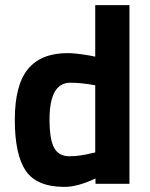

<svg xmlns="http://www.w3.org/2000/svg" viewBox="-20 -720 589 752"><path d="M487 -700V0H354V-21Q284 12 233 12Q124 12 81 -51Q38 -114 38 -250.5Q38 -387 89.5 -449.5Q141 -512 245 -512Q277 -512 334 -502L353 -498V-700ZM339 -120 353 -123V-386Q298 -396 255 -396Q174 -396 174 -252Q174 -174 192 -141Q210 -108 251.5 -108Q293 -108 339 -120Z"/></svg>

Font: Titillium Web[RUS by Daymarius]
Style: Bold
Weight: 700
Designer: Cyrillization by Daymarius
Foundry: Cyrillization by Daymarius
Version: Version 1.002 September 11, 2018